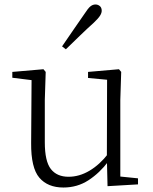

<svg xmlns="http://www.w3.org/2000/svg" viewBox="-20 -823 683 857"><path d="M263 14Q193 14 155.5 -30Q118 -74 119 -185L121 -478L140 -463L35 -476V-502L174 -514L184 -502L180 -377V-188Q180 -103 207 -68.5Q234 -34 286 -34Q334 -34 379.5 -61Q425 -88 463 -137L482 -103H464Q425 -51 375 -18.5Q325 14 263 14ZM460 8 457 -116V-117L458 -467L373 -475V-502L511 -514L521 -502L517 -377V-35L596 -27V0ZM257 -616Q283 -655 309.5 -692.5Q336 -730 359 -764Q373 -786 383.5 -794.5Q394 -803 406 -803Q417 -803 425.5 -796Q434 -789 434 -775Q434 -765 426.5 -753Q419 -741 399 -722Q370 -696 338.5 -665.5Q307 -635 274 -603Z"/></svg>

Font: Noto Serif JP ExtraLight
Style: Regular
Weight: 200
Designer: Ryoko NISHIZUKA  (kana & ideographs); Frank Grießhammer (Latin, Greek & Cyrillic); Wenlong ZHANG  (bopomofo); Sandoll Co
Foundry: Adobe
Version: Version 2.002-H1;hotconv 1.1.0;makeotfexe 2.6.0